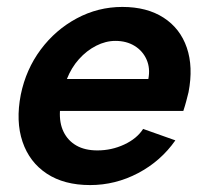

<svg xmlns="http://www.w3.org/2000/svg" viewBox="-20 -527 602 554"><path d="M240 7Q165 7 115 -26Q65 -59 45 -118Q25 -177 40 -254Q55 -327 97.5 -384Q140 -441 201.5 -474Q263 -507 333 -507Q404 -507 452 -476Q500 -445 519 -389.5Q538 -334 524 -261Q521 -249 517.5 -235.5Q514 -222 509 -207H153Q151 -172 163.5 -146.5Q176 -121 200.5 -107Q225 -93 261 -93Q302 -93 338.5 -110Q375 -127 393 -155L486 -122Q444 -62 378.5 -27.5Q313 7 240 7ZM408 -299Q414 -330 403 -355Q392 -380 368.5 -394.5Q345 -409 313 -409Q285 -409 257.5 -395Q230 -381 208 -356.5Q186 -332 173 -299Z"/></svg>

Font: Albert Sans SemiBold
Style: Italic
Weight: 600
Italic angle: -11.25°
Designer: Andreas Rasmussen
Foundry: a.Foundry
Version: Version 1.025